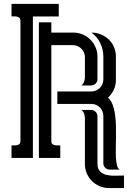

<svg xmlns="http://www.w3.org/2000/svg" viewBox="-20 -811 696 986"><path d="M243.7 -696.3V-643.6H357.4Q382.8 -643.6 405.3 -633.8Q427.7 -624 444.3 -607.4Q460.9 -590.8 470.7 -568.4Q480.5 -545.9 480.5 -520.5V-404.3Q480.5 -391.1 470.7 -381.6Q460.9 -372.1 447.8 -372.1H397.5Q407.7 -378.9 411.9 -390.9Q416 -402.8 416 -414.1V-517.6Q416 -530.3 411.1 -541.5Q406.2 -552.7 397.9 -561Q389.6 -569.3 378.4 -574.2Q367.2 -579.1 354.5 -579.1H243.7V-85.9Q243.7 -76.2 248.5 -71.8Q253.4 -67.4 260.5 -65.7Q267.6 -64 275.4 -64.2Q283.2 -64.5 289.6 -64.5V0H179.7V-696.3ZM85 -705.1Q85 -714.4 80.1 -719Q75.2 -723.6 68.1 -725.3Q61 -727.1 53.2 -726.8Q45.4 -726.6 39.1 -726.6V-791H281.7V-726.6H148.9V0H39.1V-64.5Q45.4 -64.5 53.2 -64.2Q61 -64 68.1 -65.7Q75.2 -67.4 80.1 -71.8Q85 -76.2 85 -85.9ZM575.2 -399.9Q575.2 -374 564.5 -350.3Q553.7 -326.7 534.7 -309.6Q549.3 -296.4 557.9 -274.7Q566.4 -252.9 570.3 -226.1Q574.2 -199.2 575.2 -169.2Q576.2 -139.2 575.7 -109.4Q575.2 -79.6 574.7 -51.5Q574.2 -23.4 575.4 -0.5Q576.7 22.5 580.8 38.3Q585 54.2 594.2 60.1H543.5Q529.8 60.1 520.3 50.5Q510.7 41 510.7 27.3V-215.8Q510.7 -228.5 505.9 -239.7Q501 -251 492.7 -259.3Q484.4 -267.6 473.1 -272.5Q461.9 -277.3 449.2 -277.3H274.4V-341.3H449.2Q461.9 -341.3 473.1 -346.2Q484.4 -351.1 492.7 -359.4Q501 -367.7 505.9 -378.9Q510.7 -390.1 510.7 -402.8V-520.5Q510.7 -557.1 495.1 -589.4Q479.5 -621.6 450.2 -643.6Q476.1 -643.6 498.8 -634Q521.5 -624.5 538.6 -608.2Q555.7 -591.8 565.4 -569.3Q575.2 -546.9 575.2 -520.5ZM539.1 154.8Q513.7 154.8 491.2 145Q468.8 135.3 452.1 118.7Q435.5 102.1 425.8 79.6Q416 57.1 416 31.7V-204.6Q416 -215.8 411.9 -227.8Q407.7 -239.7 397.5 -246.6H447.8Q460.9 -246.6 470.7 -237.1Q480.5 -227.5 480.5 -214.4V28.8Q480.5 57.1 494.9 70.3Q509.3 83.5 530.3 87.9Q551.3 92.3 574.7 91.3Q598.1 90.3 616.7 90.3V154.8Z"/></svg>

Font: Isar CAT
Style: Regular
Weight: 400
Designer: Digitized by Peter Wiegel
Foundry: CAT-Fonts, Peter Wiegel
Version: Version 1.000; ttfautohint (v1.3)